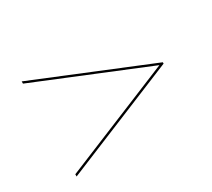

<svg xmlns="http://www.w3.org/2000/svg" viewBox="-91 -629 821 743"><g transform="rotate(-30 320.0 -257.5)"><path d="M558 -258 65 -460V-470L575 -261V-255L65 -45V-55Z"/></g></svg>

Font: Jost* Hairline
Style: Regular
Weight: 100
Version: Version 3.7